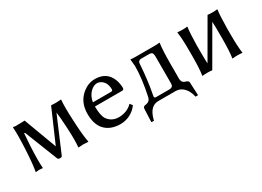

<svg xmlns="http://www.w3.org/2000/svg" viewBox="-20 -985 2266 1659"><g transform="rotate(-30 1112.5 -155.0)"><path d="M143.1 -214.8Q135.7 -71.8 141.6 0L139.6 2.9Q137.7 2.9 106 0Q106 0 71.8 2.9L70.8 0Q84 -66.4 91.8 -214.8Q99.1 -357.4 93.3 -429.2L95.2 -432.1Q95.2 -432.1 124 -428.7Q127.4 -428.7 130.4 -429.2L210 -431.2L332 -104L474.1 -431.2Q475.6 -431.2 521 -429.2L572.8 -432.1L573.7 -429.2Q567.4 -360.8 574.2 -229L576.7 -179.2Q583 -63 596.2 0L594.2 2.9Q592.3 2.9 546.4 0L497.6 2.9L496.1 0Q502.9 -61.5 497.1 -179.2L494.1 -229Q490.2 -306.2 482.9 -353.5L335 -5.9Q330.6 3.4 312 3.9Q296.4 2.9 291 -5.9L160.6 -336.9L151.9 -339.8Q147 -286.6 143.1 -214.8Z M799.8 -272.9H983.9Q997.1 -274.9 998 -287.1Q998 -359.4 948.2 -388.7Q930.7 -398.4 913.6 -398.9Q877.9 -398.9 844.7 -366.2Q809.6 -331.1 799.8 -272.9ZM1066.9 -104 1086.9 -79.1Q1034.2 -6.8 945.8 7.3Q928.7 9.8 912.6 9.8Q808.6 8.8 753.9 -56.2Q709 -110.8 709 -209Q709 -328.1 793.9 -395.5Q849.6 -439 913.6 -439Q1032.7 -439 1072.3 -333.5Q1086.4 -294.4 1086.9 -250Q1085 -233.9 1068.8 -232.9H796.9Q797.4 -144 820.8 -106Q858.4 -50.3 929.7 -48.8Q1016.1 -49.8 1066.9 -104Z M1278.3 -50.8Q1279.8 -39.1 1297.4 -39.1H1426.3Q1459.5 -39.1 1464.8 -62.5Q1466.3 -71.8 1466.3 -87.9V-341.8Q1466.3 -378.4 1453.1 -386.2Q1443.4 -391.1 1426.3 -391.1H1345.2Q1321.8 -388.2 1317.4 -365.2Q1307.6 -204.6 1280.3 -63.5Q1278.3 -54.2 1278.3 -50.8ZM1272 -364.3Q1269.5 -402.3 1265.6 -429.2L1267.6 -432.1Q1285.6 -429.2 1315.4 -429.2H1506.3Q1536.1 -429.2 1554.2 -432.1L1556.6 -429.2Q1546.9 -365.2 1546.4 -229V-76.2Q1547.4 -34.7 1586.4 -26.9Q1609.4 -18.1 1611.3 -5.9L1617.7 127.9H1592.3Q1578.6 59.6 1534.2 23.4Q1504.4 0 1467.3 0H1295.4Q1212.4 0 1181.6 111.8Q1179.2 120.6 1177.2 128.9L1151.4 127.9L1157.2 -4.9Q1158.2 -23.4 1182.6 -26.9Q1184.6 -26.9 1185.5 -26.9Q1226.6 -33.2 1235.4 -69.8Q1272 -236.3 1272 -364.3Z M1743.7 -250Q1743.7 -369.1 1733.4 -429.2L1735.4 -432.1Q1753.4 -429.2 1783.2 -429.2Q1813 -429.2 1831.5 -432.1L1833.5 -429.2Q1825.2 -375 1823.2 -250V-179.2Q1823.2 -107.4 1825.7 -69.3L2035.6 -432.1Q2053.7 -429.2 2083.5 -429.2Q2113.3 -429.2 2131.3 -432.1L2133.3 -429.2Q2125 -375 2123.5 -250V-179.2Q2123.5 -63 2133.3 0L2131.3 2.9Q2113.3 0 2083.5 0Q2053.7 0 2035.6 2.9L2033.2 0Q2043 -61 2043.5 -179.2V-250Q2043.5 -320.3 2041 -359.4L1831.5 2.9Q1813.5 0 1783.2 0Q1753.4 0 1735.4 2.9L1733.4 0Q1743.2 -61 1743.7 -179.2Z"/></g></svg>

Font: Linux Biolinum Capitals O
Style: Small Caps
Weight: 400
Designer: Philipp H. Poll
Foundry: Philipp H. Poll
Version: Version 1.0.4